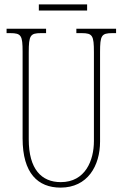

<svg xmlns="http://www.w3.org/2000/svg" viewBox="-20 -845 560 875"><path d="M157 -797H377V-825H157ZM256 10C379 10 436 -89 436 -200V-607C436 -683 442 -694 492 -694H509V-714H328V-694H352C402 -694 408 -683 408 -607V-202C408 -114 369 -15 257 -15C169 -15 111 -74 111 -210V-606C111 -684 118 -694 167 -694H190V-714H10V-694H27C77 -694 83 -683 83 -609V-214C83 -55 153 10 256 10Z"/></svg>

Font: Noto Serif Bengali ExtraCondensed Thin
Style: Regular
Weight: 100
Width: 2
Designer: Juan Bruce, Universal Thirst, Indian Type Foundry and the Monotype Design Team.
Foundry: Monotype Imaging Inc.
Version: Version 2.003